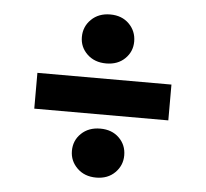

<svg xmlns="http://www.w3.org/2000/svg" viewBox="-44 -604 670 625"><g transform="rotate(5 291.0 -291.5)"><path d="M72 -231V-348H510V-231ZM292 -25Q254 -25 230 -48.5Q206 -72 206 -105Q206 -139 230 -162Q254 -185 292 -185Q330 -185 353.5 -162Q377 -139 377 -105Q377 -72 353.5 -48.5Q330 -25 292 -25ZM292 -398Q254 -398 230 -421Q206 -444 206 -477Q206 -511 230 -534.5Q254 -558 292 -558Q330 -558 353.5 -534.5Q377 -511 377 -477Q377 -444 353.5 -421Q330 -398 292 -398Z"/></g></svg>

Font: DM Sans 28pt ExtraBold
Style: Regular
Weight: 800
Version: Version 4.004;gftools[0.9.30]